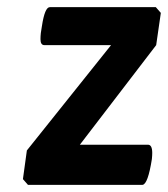

<svg xmlns="http://www.w3.org/2000/svg" viewBox="-20 -516 469 536"><path d="M104 -390Q93 -390 93 -406.5Q93 -423 97 -443Q105 -496 119 -496H415L429 -480L416 -390L203 -112H393Q405 -112 405 -89Q405 -82 404 -72Q393 -2 378 0H58L44 -16L55 -96L290 -390Z"/></svg>

Font: Chau Philomene One
Style: Italic
Weight: 400
Designer: Vicente Lamonaca
Foundry: TipoType
Version: Version 1.002